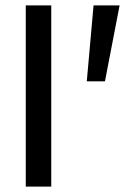

<svg xmlns="http://www.w3.org/2000/svg" viewBox="-20 -688 461 708"><path d="M75 0V-668H169V0ZM300 -388 325 -668H421L367 -388Z"/></svg>

Font: Gantari Medium
Style: Regular
Weight: 500
Designer: Anugrah Pasau
Foundry: Lafontype
Version: Version 1.000; ttfautohint (v1.8.4.7-5d5b)